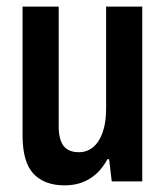

<svg xmlns="http://www.w3.org/2000/svg" viewBox="-20 -547 501 579"><path d="M175 12Q114 12 81 -23Q48 -58 48 -139V-527H157V-165Q157 -147 160.5 -132.5Q164 -118 171 -108Q178 -98 190 -93Q202 -88 218 -88Q242 -88 260.5 -103Q279 -118 289.5 -147.5Q300 -177 300 -219V-527H409V0H317L309 -67H304Q290 -41 271 -23.5Q252 -6 228 3Q204 12 175 12Z"/></svg>

Font: Archivo SemiBold Condensed
Style: Regular
Weight: 600
Width: 3
Version: Version 2.001